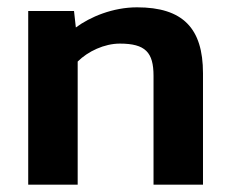

<svg xmlns="http://www.w3.org/2000/svg" viewBox="-20 -504 627 524"><path d="M57 0H192V-336C220 -364 265 -385 307 -385C377 -385 399 -361 399 -297V0H534V-304C534 -427 479 -484 354 -484C288 -484 226 -458 187 -429L182 -474H57Z"/></svg>

Font: Kanit Medium
Style: Regular
Weight: 500
Designer: Katatrad Team
Foundry: CadsonDemak
Version: Version 1.000;PS 001.000;hotconv 1.0.88;makeotf.lib2.5.64775